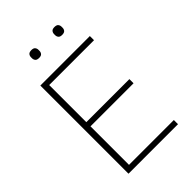

<svg xmlns="http://www.w3.org/2000/svg" viewBox="-254 -974 1075 1075"><g transform="rotate(-45 283.0 -437.0)"><path d="M104 0V-698H496V-665H141V-371H482V-338H141V-33H496V0ZM209 -812Q192 -812 185.5 -820Q179 -828 179 -839V-847Q179 -858 185.5 -866Q192 -874 209 -874Q225 -874 231.5 -866Q238 -858 238 -847V-839Q238 -828 231.5 -820Q225 -812 209 -812ZM391 -812Q375 -812 368.5 -820Q362 -828 362 -839V-847Q362 -858 368.5 -866Q375 -874 391 -874Q408 -874 414.5 -866Q421 -858 421 -847V-839Q421 -828 414.5 -820Q408 -812 391 -812Z"/></g></svg>

Font: IBM Plex Sans Arabic ExtraLight
Style: Regular
Weight: 200
Designer: Mike Abbink, Paul van der Laan, Pieter van Rosmalen, Wael Morcos, Khajak Apelian
Foundry: Bold Monday
Version: Version 1.1